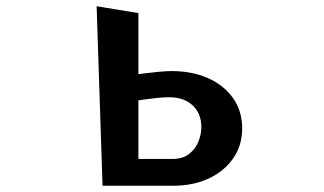

<svg xmlns="http://www.w3.org/2000/svg" viewBox="-20 -596 1040 616"><path d="M309 0 290 -576 424 -554V-358Q424 -358 443 -360.5Q462 -363 487.5 -365.5Q513 -368 530 -368Q596 -368 647 -345.5Q698 -323 727.5 -281.5Q757 -240 757 -184Q757 -130 728.5 -88.5Q700 -47 650 -23.5Q600 0 535 0ZM533 -86Q566 -86 586.5 -102Q607 -118 616.5 -141.5Q626 -165 626 -188Q626 -232 598 -258Q570 -284 523 -284Q505 -284 481.5 -281.5Q458 -279 441 -276.5Q424 -274 424 -274V-86Z"/></svg>

Font: RocknRoll One
Style: Regular
Weight: 400
Designer: Fontworks Inc.
Foundry: Fontworks Inc.
Version: Version 1.100